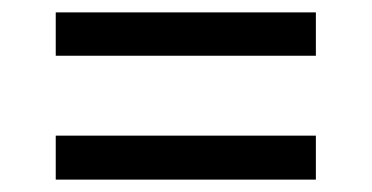

<svg xmlns="http://www.w3.org/2000/svg" viewBox="-20 -400 600 310"><path d="M70 -380H490V-310H70ZM70 -181H490V-110H70Z"/></svg>

Font: Athiti Medium
Style: Regular
Weight: 500
Designer: CadsonDemak Team
Foundry: CadsonDemak
Version: Version 1.033